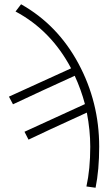

<svg xmlns="http://www.w3.org/2000/svg" viewBox="-20 -704 516 902"><path d="M429 178 386 172Q404 91 404 -15Q404 -92 388 -175Q182 -81 114 -48L95 -85L379 -215Q361 -283 331 -348Q168 -274 41 -214L22 -250L314 -383Q220 -561 53 -650L79 -684Q251 -587 348.5 -405.5Q446 -224 446 -15Q446 94 429 178Z"/></svg>

Font: Toshiba Sans Light
Style: Regular
Weight: 300
Designer: Paul D. Hunt
Foundry: Toshiba Corporation
Version: Version 2.020;PS 2.0;hotconv 1.0.86;makeotf.lib2.5.63406